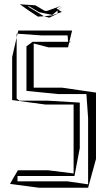

<svg xmlns="http://www.w3.org/2000/svg" viewBox="-20 -865 523 900"><path d="M37 -396 193 -375H325V-52L204 -67H64L49 -41L47 -40H48L27 -3L163 15H393L430 -120V-431L271 -454H138V-661L208 -643H299L304 -665L313 -669H305L318 -722H66L62 -707L175 -699H297L299 -669H133L104 -648V-439L253 -424H385L393 -312V-1L296 -15H64H62V-40H329L354 -171V-384L205 -393H71L58 -403V-689L37 -597ZM58 -707H62L58 -689ZM270 -809 254 -819 275 -837 253 -820 245 -826 265 -837 201 -814H190L146 -840L73 -845L114 -816L158 -787L186 -789L110 -835L114 -834V-837L163 -808L225 -795L250 -816V-802ZM250 -802V-801L211 -782L187 -789L224 -793Z"/></svg>

Font: Quebrada
Style: Regular
Weight: 400
Designer: deFharo
Foundry: deFharo
Version: Version 1.034 2012